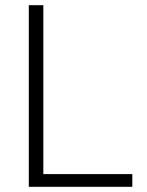

<svg xmlns="http://www.w3.org/2000/svg" viewBox="-20 -720 566 740"><path d="M91 -700H147V-49H490V0H91Z"/></svg>

Font: Sarabun ExtraLight
Style: Regular
Weight: 275
Designer: Suppakit Chalermlarp | Katatrad Co.,Ltd.
Foundry: Cadson Demak Co.,Ltd.
Version: Version 1.000; ttfautohint (v1.6)